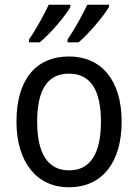

<svg xmlns="http://www.w3.org/2000/svg" viewBox="-20 -786 586 816"><path d="M443 -756V-766H351C333 -727 295 -658 267 -618V-606H314C356 -641 421 -718 443 -756ZM279 -756V-766H187C168 -725 132 -659 103 -618V-606H149C195 -644 257 -717 279 -756ZM497 -269C497 -448 408 -546 274 -546C131 -546 50 -446 50 -269C50 -95 138 10 272 10C414 10 497 -95 497 -269ZM138 -269C138 -400 179 -473 273 -473C367 -473 409 -400 409 -269C409 -138 367 -62 274 -62C180 -62 138 -138 138 -269Z"/></svg>

Font: Noto Sans Arabic UI SmCn
Style: Regular
Weight: 400
Width: 4
Designer: Monotype Design Team, Nadine Chahine and Nizar Qandah
Foundry: Monotype Imaging Inc.
Version: Version 2.010